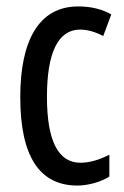

<svg xmlns="http://www.w3.org/2000/svg" viewBox="-20 -567 387 597"><path d="M221 10C251 10 292 0 320 -18V-86C289 -70 259 -61 230 -61C161 -61 126 -129 126 -266C126 -404 161 -475 229 -475C252 -475 276 -468 301 -455L326 -522C298 -538 265 -547 223 -547C101 -547 43 -441 43 -265C43 -82 102 10 221 10Z"/></svg>

Font: Noto Sans Myanmar UI ExtraCondensed
Style: Regular
Weight: 400
Width: 2
Designer: Monotype Design Team
Foundry: Monotype Imaging Inc.
Version: Version 2.103